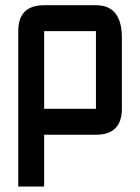

<svg xmlns="http://www.w3.org/2000/svg" viewBox="-20 -508 528 724"><path d="M48.8 -390.6Q48.8 -488.3 146.5 -488.3H341.8Q439.5 -488.3 439.5 -366.2V-97.7Q439.5 0 341.8 0H146.5V195.3H48.8ZM341.8 -390.6H146.5V-97.7H341.8Z"/></svg>

Font: BabelStone Runic Beorhtnoth
Style: Regular
Weight: 400
Designer: Andrew West
Foundry: BabelStone
Version: Version 7.004;November 9, 2023